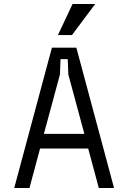

<svg xmlns="http://www.w3.org/2000/svg" viewBox="-20 -938 640 958"><path d="M361 -700H239L51 0H127L180 -197H420L473 0H549ZM199 -270 279 -566 282 -643H318L321 -566L401 -270ZM342 -918 269 -763H339L455 -918Z"/></svg>

Font: Fliege Mono Light
Style: Regular
Weight: 300
Version: Version 0.020;Glyphs 3.3 (3306)